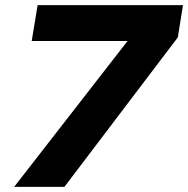

<svg xmlns="http://www.w3.org/2000/svg" viewBox="-20 -725 730 745"><path d="M35 0 517 -620 520 -566H103L126 -705H690L670 -580L230 0Z"/></svg>

Font: Nunito Sans 7pt SemiExpanded ExtraBold
Style: Italic
Weight: 800
Width: 6
Italic angle: -9°
Designer: Vernon Adams
Foundry: Vernon Adams
Version: Version 3.101;gftools[0.9.27]